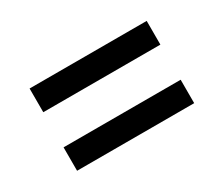

<svg xmlns="http://www.w3.org/2000/svg" viewBox="-61 -537 663 568"><g transform="rotate(-30 270.0 -253.5)"><path d="M70 -313H470V-394H70ZM70 -113H470V-193H70Z"/></g></svg>

Font: Saira UNSAM Medium SC
Style: Regular
Weight: 500
Designer: Hector Gatti with collaboration of the Omnibus-Type team
Foundry: Omnibus-Type
Version: Version 1.072;PS 001.072;hotconv 1.0.88;makeotf.lib2.5.64775